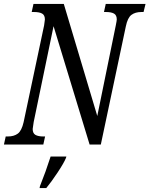

<svg xmlns="http://www.w3.org/2000/svg" viewBox="-37 -734 759 975"><path d="M-8 -41H3Q34 -41 53.5 -55.5Q73 -70 83 -114L187 -605Q191 -631 191 -635Q191 -657 177 -665Q163 -673 135 -673H124L133 -714H287L457 -145L551 -605Q556 -630 556 -635Q556 -657 542 -665Q528 -673 501 -673H491L500 -714H702L692 -673H681Q650 -673 630.5 -658.5Q611 -644 602 -600L475 0H418L235 -601L134 -114Q129 -84 129 -79Q129 -57 143 -49Q157 -41 183 -41H192L183 0H-17ZM166 211Q195 139 220 61H300L298 68Q288 93 255.5 142Q223 191 198 221H164Z"/></svg>

Font: Noto Serif Cond
Style: Italic
Weight: 400
Width: 3
Italic angle: -12°
Designer: Monotype Design Team
Foundry: Monotype Imaging Inc.
Version: Version 1.001